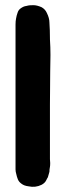

<svg xmlns="http://www.w3.org/2000/svg" viewBox="-20 -639 255 742"><path d="M173 6Q172 11 171.5 15.5Q171 20 171 25L165 46Q163 50 162 51L159 57Q154 68 141 75Q117 87 90 81Q73 79 63 71Q53 64 49 54Q45 44 43 34Q40 24 40 16V-544Q40 -551 40.5 -556.5Q41 -562 42 -567Q43 -574 44.5 -579Q46 -584 48 -590Q51 -600 59 -606Q71 -615 82 -616Q89 -618 95 -618.5Q101 -619 109 -619Q123 -619 141 -611Q155 -603 161 -589Q171 -569 171 -552Q172 -542 172.5 -522Q173 -502 173 -492V-488Q175 -456 175 -426.5Q175 -397 174 -362Q174 -328 173.5 -296.5Q173 -265 173 -234V-24Q173 -20 173.5 -16.5Q174 -13 174 -9Q174 1 173 6Z"/></svg>

Font: BM JUA
Style: Regular
Weight: 400
Designer: BONGJIN KIM, JAEHYUN KEUM, JUHEE TAE
Foundry: WOOWA BROTHERS Corporation.
Version: Version 1.100